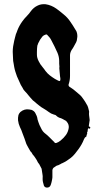

<svg xmlns="http://www.w3.org/2000/svg" viewBox="-20 -754 486 905"><path d="M198 130Q190 128 187 121Q185 113 183 106Q181 99 181 92V86Q182 76 180 66.5Q178 57 177 47Q177 43 176 41L165 20Q163 18 159 12Q156 5 152.5 -0.5Q149 -6 145 -12Q143 -16 140 -19Q137 -22 134 -26Q132 -29 130 -33Q128 -37 124 -40L121 -45Q117 -52 113.5 -58Q110 -64 107 -70L104 -76Q100 -89 95.5 -101Q91 -113 86 -126Q83 -134 80.5 -141Q78 -148 74 -155Q67 -170 65 -187Q64 -199 67 -212Q70 -220 76 -226Q95 -242 118 -238L129 -236Q141 -231 146 -222Q150 -215 153 -207.5Q156 -200 157 -191Q159 -185 161 -178.5Q163 -172 166 -165Q171 -154 177 -143Q182 -134 189 -128Q194 -124 200 -119Q206 -114 211 -109L232 -88Q234 -87 235.5 -85Q237 -83 238 -81Q241 -79 245 -80Q255 -83 265 -91Q281 -104 291 -118Q301 -132 304 -151Q306 -168 294 -181Q292 -185 288 -186Q281 -190 274.5 -193.5Q268 -197 260 -199Q252 -202 246 -208Q242 -213 234 -214Q227 -216 221 -219Q215 -222 210 -226Q204 -231 198 -234.5Q192 -238 186 -242Q180 -245 174.5 -249Q169 -253 164 -257Q157 -262 151 -267.5Q145 -273 139 -278Q135 -280 134 -282Q129 -288 123.5 -293.5Q118 -299 113 -306Q110 -310 107 -313.5Q104 -317 100 -321Q96 -325 92.5 -329.5Q89 -334 87 -339L78 -354Q73 -364 69 -374Q65 -384 60 -394Q56 -405 52.5 -416Q49 -427 47 -438Q46 -446 44.5 -453Q43 -460 42 -467Q41 -478 41 -488.5Q41 -499 40 -510Q40 -523 42 -536Q44 -549 47 -562Q49 -570 51 -578Q53 -586 55 -593Q57 -598 59 -602.5Q61 -607 62 -611Q70 -632 85 -653Q90 -660 95.5 -666.5Q101 -673 107 -679Q112 -684 117 -690Q122 -696 126 -702Q139 -719 156 -727Q173 -736 195 -734Q222 -730 246 -713Q254 -707 262.5 -700.5Q271 -694 279 -687Q299 -671 312 -651Q318 -642 324 -633Q330 -624 335 -615Q338 -611 340 -607Q342 -603 343 -598Q345 -589 344.5 -580.5Q344 -572 342 -563L339 -555Q336 -550 333 -544Q330 -538 327 -533Q325 -529 322.5 -525.5Q320 -522 318 -519Q310 -506 310 -493V-396Q310 -376 304 -358Q304 -357 303.5 -356.5Q303 -356 303 -354Q303 -349 306 -346L315 -340Q326 -333 335.5 -324.5Q345 -316 355 -308Q361 -303 366 -296.5Q371 -290 375 -284Q379 -279 382 -273.5Q385 -268 388 -263Q393 -256 395.5 -247Q398 -238 400 -229V-225Q399 -218 400 -210Q401 -202 402 -194Q402 -192 402.5 -189.5Q403 -187 402 -184L399 -163Q397 -158 401 -157Q404 -157 404 -155Q407 -154 405 -150Q403 -146 400 -148Q400 -149 399 -149Q396 -150 395 -148Q394 -145 393.5 -142Q393 -139 393 -135Q389 -129 391 -125Q391 -122 390 -121Q387 -118 388 -113Q388 -111 385 -109Q379 -106 376 -98Q371 -85 364.5 -73.5Q358 -62 350 -51Q342 -40 333.5 -29.5Q325 -19 314 -10Q305 -3 295 3.5Q285 10 274 15Q270 16 266 19L254 25Q246 26 238 33L232 37Q229 40 227 47V74Q227 78 227 82Q227 86 226 90Q225 92 225 95Q225 98 224 100Q223 104 222 108.5Q221 113 219 118Q214 132 198 130ZM259 -372Q263 -372 264 -375Q265 -380 264.5 -385Q264 -390 263 -394Q262 -399 262 -404.5Q262 -410 261 -415Q261 -421 260 -427Q259 -433 260 -439Q261 -440 260.5 -440.5Q260 -441 260 -441Q259 -448 259 -454Q259 -460 259 -466Q259 -486 251 -505Q244 -521 236.5 -536Q229 -551 221 -566Q218 -572 213.5 -577.5Q209 -583 204 -588Q200 -594 193 -590Q187 -589 180 -582Q174 -575 169 -567Q164 -559 160 -550Q159 -547 158 -544Q157 -541 156 -539Q155 -532 154.5 -524.5Q154 -517 154 -509V-496Q154 -482 162 -466Q169 -451 182 -436Q185 -432 188 -428.5Q191 -425 194 -420Q203 -408 214.5 -399Q226 -390 239 -382L254 -374Q256 -373 257 -373Q258 -373 259 -372Z"/></svg>

Font: Lacquer
Style: Regular
Weight: 400
Designer: Eli Block, Niki Polyocan
Version: Version 1.100